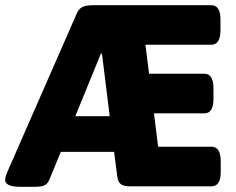

<svg xmlns="http://www.w3.org/2000/svg" viewBox="-27 -720 912 742"><path d="M53 2Q21 2 7 -5Q-7 -12 -7 -24Q-7 -31 -4.5 -39.5Q-2 -48 2 -57L268 -664Q277 -686 291.5 -693Q306 -700 335 -700H789Q825 -700 825 -645V-603Q825 -547 789 -547H535L549 -435H763Q798 -435 798 -379V-338Q798 -282 763 -282H568L584 -153H790Q826 -153 826 -97V-55Q826 0 790 0H474Q449 0 438.5 -9.5Q428 -19 426 -40L414 -133H208L165 -29Q158 -10 145.5 -4Q133 2 106 2ZM363 -513 264 -271H397L367 -513Z"/></svg>

Font: Asap ExtraBold
Style: Regular
Weight: 800
Designer: Pablo Cosgaya
Foundry: Omnibus-Type
Version: Version 3.001; ttfautohint (v1.8.4.7-5d5b)